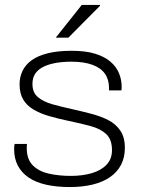

<svg xmlns="http://www.w3.org/2000/svg" viewBox="-20 -743 569 775"><path d="M262 12Q208 12 166 2.5Q124 -7 95.5 -26.5Q67 -46 52 -74.5Q37 -103 37 -142Q37 -147 37.5 -152.5Q38 -158 39 -162H89Q88 -157 88 -153Q88 -149 88 -145Q88 -100 112.5 -75.5Q137 -51 177.5 -42Q218 -33 266 -33Q313 -33 350.5 -44Q388 -55 410 -78Q432 -101 432 -137Q432 -180 409 -201.5Q386 -223 346 -234Q306 -245 257 -255Q214 -264 178 -274.5Q142 -285 115 -301Q88 -317 73.5 -341.5Q59 -366 59 -403Q59 -432 71 -457Q83 -482 108 -500Q133 -518 173 -528Q213 -538 269 -538Q326 -538 364.5 -526Q403 -514 426.5 -493.5Q450 -473 460.5 -447Q471 -421 471 -394Q471 -390 471 -387Q471 -384 470 -378H420V-388Q420 -422 403.5 -445.5Q387 -469 353 -481.5Q319 -494 268 -494Q234 -494 205.5 -489Q177 -484 155.5 -473.5Q134 -463 122.5 -446Q111 -429 111 -404Q111 -369 133.5 -350.5Q156 -332 192 -322Q228 -312 269 -303Q309 -294 347.5 -284Q386 -274 416.5 -258.5Q447 -243 465.5 -216Q484 -189 484 -146Q484 -107 468.5 -77.5Q453 -48 424 -28Q395 -8 354 2Q313 12 262 12ZM205 -591 310 -723H383L384 -720L256 -591Z"/></svg>

Font: Archivo SemiExpanded Thin
Style: Regular
Weight: 250
Width: 6
Designer: Hector Gatti
Foundry: Omnibus-Type
Version: Version 2.001